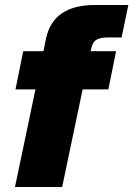

<svg xmlns="http://www.w3.org/2000/svg" viewBox="-20 -749 534 769"><path d="M122 -391H42L73 -544H154L164 -593Q192 -729 360 -729H494L467 -599H412Q383 -599 367.5 -590.5Q352 -582 347 -560L343 -544H445L414 -391H311L229 0H40Z"/></svg>

Font: Mona Sans Black
Style: Italic
Weight: 900
Italic angle: -11.7°
Designer: Deni Anggara
Foundry: GitHub
Version: Version 2.000